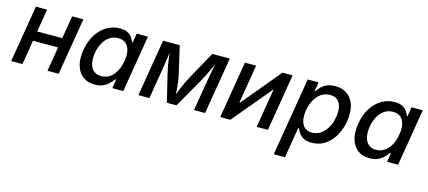

<svg xmlns="http://www.w3.org/2000/svg" viewBox="-57 -1063 3968 1778"><g transform="rotate(15 1927.0 -174.5)"><path d="M456.1 -327.1 440.4 -233.9H145.5L161.1 -327.1ZM225.1 -545.9 134.8 0H27.3L117.7 -545.9ZM572.8 -545.9 482.4 0H375L465.3 -545.9Z M828.1 10.7Q761.7 10.7 715.8 -23.4Q669.9 -57.6 651.1 -120.8Q632.3 -184.1 646.5 -272Q661.6 -361.3 701.9 -423.8Q742.2 -486.3 799.3 -519.5Q856.4 -552.7 921.9 -552.7Q972.7 -552.7 1001 -536.1Q1029.3 -519.5 1043 -497.1Q1056.6 -474.6 1063 -457H1069.8L1084 -545.9H1191.9L1101.6 0H996.6L1010.3 -85.4H1001Q988.3 -67.4 966.6 -44.7Q944.8 -22 911.1 -5.6Q877.4 10.7 828.1 10.7ZM867.7 -80.6Q913.6 -80.6 949 -105.2Q984.4 -129.9 1008.1 -173.1Q1031.7 -216.3 1040.5 -272.9Q1050.3 -329.6 1041 -372.1Q1031.7 -414.6 1004.2 -438Q976.6 -461.4 930.7 -461.4Q883.3 -461.4 847.2 -436.3Q811 -411.1 788.1 -368.7Q765.1 -326.2 756.3 -272.9Q747.6 -218.8 756.3 -175Q765.1 -131.3 793 -106Q820.8 -80.6 867.7 -80.6Z M1246.6 0 1336.9 -545.9H1496.6L1559.6 -272.9Q1565.9 -244.6 1569.8 -216.1Q1573.7 -187.5 1575.9 -159.4Q1578.1 -131.3 1579.3 -105.2Q1580.6 -79.1 1581.1 -56.2H1565.4Q1573.7 -80.6 1583.7 -106.7Q1593.8 -132.8 1605.2 -160.6Q1616.7 -188.5 1629.9 -216.8Q1643.1 -245.1 1658.2 -272.9L1809.1 -545.9H1976.6L1886.2 0H1779.8L1823.2 -261.7Q1827.6 -287.1 1833 -317.4Q1838.4 -347.7 1844.2 -379.9Q1850.1 -412.1 1856 -443.8Q1861.8 -475.6 1867.2 -503.9H1876.5Q1858.9 -458.5 1841.1 -418.9Q1823.2 -379.4 1804 -341.1Q1784.7 -302.7 1761.2 -261.7L1611.8 0H1519.5L1456.1 -261.7Q1446.3 -303.2 1439.5 -341.1Q1432.6 -378.9 1428.2 -418.5Q1423.8 -458 1420.4 -503.9H1431.6Q1426.8 -473.6 1422.6 -442.4Q1418.5 -411.1 1413.8 -379.9Q1409.2 -348.6 1404.8 -318.8Q1400.4 -289.1 1395.5 -261.7L1352.1 0Z M2488.3 0H2380.9L2441.9 -369.6H2436.5L2128.4 0H2031.2L2121.6 -545.9H2229L2168 -175.8H2173.3L2481.4 -545.9H2578.6Z M2599.1 204.1 2723.6 -545.9H2828.1L2813 -457H2817.4Q2829.6 -475.6 2850.8 -498Q2872.1 -520.5 2905.8 -536.6Q2939.5 -552.7 2988.8 -552.7Q3046.9 -552.7 3090.3 -527.1Q3133.8 -501.5 3158 -452.9Q3182.1 -404.3 3182.1 -335.4Q3182.1 -273.4 3164.1 -211.9Q3146 -150.4 3111.3 -100.1Q3076.7 -49.8 3025.6 -19.5Q2974.6 10.7 2908.7 10.7Q2857.4 10.7 2827.9 -6.8Q2798.3 -24.4 2783.7 -47.9Q2769 -71.3 2762.7 -88.4H2754.9L2706.5 204.1ZM2886.7 -80.6Q2933.1 -80.6 2967.8 -103.8Q3002.4 -127 3026.1 -164.3Q3049.8 -201.7 3061.5 -245.6Q3073.2 -289.6 3073.2 -331.1Q3073.2 -388.7 3046.4 -425Q3019.5 -461.4 2962.4 -461.4Q2916.5 -461.4 2882.1 -439.2Q2847.7 -417 2824.5 -380.6Q2801.3 -344.2 2789.6 -300Q2777.8 -255.9 2777.8 -211.9Q2777.8 -151.9 2805.2 -116.2Q2832.5 -80.6 2886.7 -80.6Z M3462.9 10.7Q3396.5 10.7 3350.6 -23.4Q3304.7 -57.6 3285.9 -120.8Q3267.1 -184.1 3281.2 -272Q3296.4 -361.3 3336.7 -423.8Q3377 -486.3 3434.1 -519.5Q3491.2 -552.7 3556.6 -552.7Q3607.4 -552.7 3635.7 -536.1Q3664.1 -519.5 3677.7 -497.1Q3691.4 -474.6 3697.8 -457H3704.6L3718.8 -545.9H3826.7L3736.3 0H3631.3L3645 -85.4H3635.7Q3623 -67.4 3601.3 -44.7Q3579.6 -22 3545.9 -5.6Q3512.2 10.7 3462.9 10.7ZM3502.4 -80.6Q3548.3 -80.6 3583.7 -105.2Q3619.1 -129.9 3642.8 -173.1Q3666.5 -216.3 3675.3 -272.9Q3685.1 -329.6 3675.8 -372.1Q3666.5 -414.6 3638.9 -438Q3611.3 -461.4 3565.4 -461.4Q3518.1 -461.4 3481.9 -436.3Q3445.8 -411.1 3422.9 -368.7Q3399.9 -326.2 3391.1 -272.9Q3382.3 -218.8 3391.1 -175Q3399.9 -131.3 3427.7 -106Q3455.6 -80.6 3502.4 -80.6Z"/></g></svg>

Font: Inter Medium
Style: Italic
Weight: 500
Italic angle: -9.3988°
Designer: Rasmus Andersson
Foundry: rsms
Version: Version 4.001;git-66647c0bb